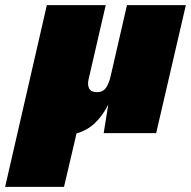

<svg xmlns="http://www.w3.org/2000/svg" viewBox="-87 -520 746 750"><path d="M-67 210 96 -500H326L259 -210Q254 -188 261.5 -174Q269 -160 293 -160Q315 -160 327 -177Q339 -194 346 -226L409 -500H639L523 0H318L336 -112Q315 -69 284 -39.5Q253 -10 212 1L163 210Z"/></svg>

Font: Work Sans Black
Style: Italic
Weight: 900
Italic angle: -13°
Designer: Wei Huang
Foundry: Wei Huang
Version: Version 2.009; ttfautohint (v1.8.3)